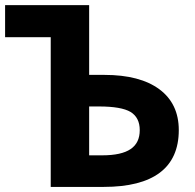

<svg xmlns="http://www.w3.org/2000/svg" viewBox="-20 -734 767 754"><path d="M682.1 -223.1C682.1 -292 656.7 -345.7 606 -383.3C555.2 -420.9 483.4 -439.9 390.1 -439.9H330.1V-713.9H0V-587.9H179.2V0H387.2C582 0 682.1 -74.7 682.1 -223.1ZM330.1 -315.9H369.1C427.2 -315.9 468.8 -308.6 492.7 -294.4C516.6 -279.8 528.8 -255.9 528.8 -223.1C528.8 -156.7 482.9 -124 380.9 -124H330.1Z"/></svg>

Font: Noto Reveo Sans
Style: Bold
Weight: 700
Designer: Monotype Design team
Foundry: Monotype Imaging Inc.
Version: Version 1.04